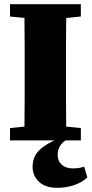

<svg xmlns="http://www.w3.org/2000/svg" viewBox="-20 -672 438 919"><path d="M28 -593V-652H367V-593L297 -586Q296 -526 296 -465Q296 -404 296 -342V-311Q296 -250 296 -188.5Q296 -127 297 -66L367 -59V0H28V-59L97 -66Q98 -126 98 -187.5Q98 -249 98 -310V-342Q98 -403 98 -464Q98 -525 97 -586ZM136 127Q136 78 169 46Q202 14 261 -8H307Q278 8 267 27Q256 46 256 69Q256 99 275.5 116.5Q295 134 328 134Q348 134 360.5 131.5Q373 129 383 126L398 177Q373 201 335 214Q297 227 254 227Q196 227 166 197.5Q136 168 136 127Z"/></svg>

Font: Source Serif Pro Black
Style: Regular
Weight: 900
Designer: Frank Grießhammer
Foundry: Adobe Systems Incorporated
Version: Version 3.001;hotconv 1.0.111;makeotfexe 2.5.65597